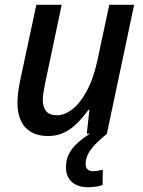

<svg xmlns="http://www.w3.org/2000/svg" viewBox="-20 -559 599 803"><path d="M180 10Q140 10 111.5 -6Q83 -22 68 -53Q53 -84 53 -128Q53 -150 56 -173Q59 -196 64 -221L132 -539H238L168 -207Q164 -187 161.5 -171Q159 -155 159 -142Q159 -111 173 -94Q187 -77 218 -77Q250 -77 282.5 -102Q315 -127 343 -178.5Q371 -230 388 -309L437 -539H541L427 0H343L354 -100H350Q331 -73 306.5 -47.5Q282 -22 251 -6Q220 10 180 10ZM347 224Q306 224 281 202.5Q256 181 256 140Q256 108 269 83.5Q282 59 305 38.5Q328 18 356 0H428Q408 16 387.5 35.5Q367 55 353 77Q339 99 338 125Q338 141 346 149Q354 157 368 157Q379 157 389.5 155Q400 153 410 151L409 215Q394 220 379 222Q364 224 347 224Z"/></svg>

Font: Noto Sans Display Medium
Style: Italic
Weight: 500
Italic angle: -12°
Designer: Monotype Design Team
Foundry: Monotype Imaging Inc.
Version: Version 2.003